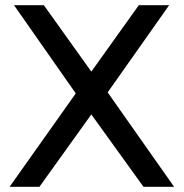

<svg xmlns="http://www.w3.org/2000/svg" viewBox="-20 -720 708 740"><path d="M34 -700 272 -360 17 0H132L332 -279L533 0H651L395 -364L632 -700H515L332 -444L149 -700Z"/></svg>

Font: AWKNG-Font Medium
Style: Regular
Weight: 500
Designer: Awakening Church
Foundry: Awakening Church
Version: Version 1.700;PS 001.700;hotconv 1.0.88;makeotf.lib2.5.64775